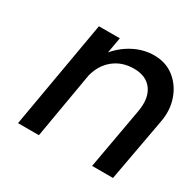

<svg xmlns="http://www.w3.org/2000/svg" viewBox="-118 -641 787 772"><g transform="rotate(30 275.5 -255.0)"><path d="M139 -500H236L223 -427Q256 -466 300 -488Q344 -510 391 -510Q445 -510 483.5 -480Q522 -450 539.5 -401Q557 -352 547 -296L493 0H396L447 -285Q458 -349 431 -386Q404 -423 347 -423Q293 -423 254.5 -392.5Q216 -362 202 -308L149 0H52Z"/></g></svg>

Font: Overused Grotesk Medium
Style: Italic
Weight: 500
Italic angle: -10°
Version: Version 0.003